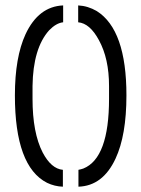

<svg xmlns="http://www.w3.org/2000/svg" viewBox="-20 -703 532 723"><path d="M216.8 0V-63.5Q172.9 -67.4 140.6 -128.9Q102.5 -203.1 102.5 -331.1V-378.9Q104.5 -521.5 165 -588.9Q191.4 -616.2 217.8 -619.1V-682.6Q125 -678.7 76.2 -574.2Q36.1 -487.3 36.1 -343.8Q36.1 -76.2 157.2 -14.6Q185.5 -1 216.8 0ZM275.4 0Q367.2 -2.9 415 -105.5Q456.1 -193.4 456.1 -343.8Q456.1 -590.8 344.7 -661.1Q311.5 -680.7 274.4 -682.6V-619.1Q318.4 -615.2 352.5 -551.8Q390.6 -482.4 390.6 -378.9V-331.1Q390.6 -107.4 293.9 -68.4Q285.2 -65.4 275.4 -63.5Z"/></svg>

Font: Post No Bills Colombo
Style: Medium
Weight: 600
Designer: Kosala Senevirathne, Siva Puranthara, Lasantha Premarathna, Tharique Azeez
Foundry: Mooniak
Version: Version 1.220 ; ttfautohint (v1.5)